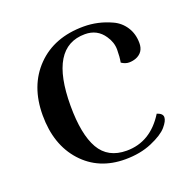

<svg xmlns="http://www.w3.org/2000/svg" viewBox="-98 -596 703 704"><g transform="rotate(-20 254.0 -244.0)"><path d="M298 -499Q354 -499 406 -475Q435 -462 452.5 -435Q470 -408 470 -372Q470 -336 438 -323Q425 -318 410.5 -318Q396 -318 381 -328Q385 -349 385 -377.5Q385 -406 367 -432Q341 -471 293 -471Q154 -471 154 -242Q154 -130 186.5 -73.5Q219 -17 292 -17Q385 -17 441 -107Q463 -100 463 -85.5Q463 -71 444.5 -49.5Q426 -28 380.5 -8.5Q335 11 276 11Q173 11 109.5 -59Q46 -129 46 -244Q46 -359 114.5 -429Q183 -499 298 -499Z"/></g></svg>

Font: Rufina
Style: Regular
Weight: 400
Designer: Martin Sommaruga
Foundry: Martin Sommaruga
Version: Version 1.001